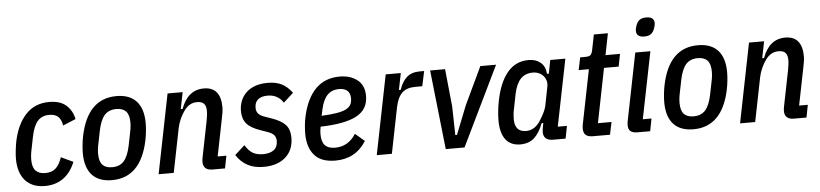

<svg xmlns="http://www.w3.org/2000/svg" viewBox="-45 -992 5352 1253"><g transform="rotate(-5 2631.5 -365.0)"><path d="M207 12Q162 12 129 -2.5Q96 -17 75 -42.5Q54 -68 43.5 -103Q33 -138 33 -180Q33 -205 36.5 -235.5Q40 -266 45 -293Q68 -405 127.5 -468.5Q187 -532 281 -532Q353 -532 392.5 -497Q432 -462 443 -406L359 -371Q352 -412 332 -430Q312 -448 274 -448Q226 -448 198.5 -417Q171 -386 157 -319L136 -214Q134 -203 133 -190.5Q132 -178 132 -167Q132 -117 153.5 -94.5Q175 -72 216 -72Q258 -72 283.5 -94Q309 -116 326 -166L405 -129Q377 -59 326.5 -23.5Q276 12 207 12Z M646 12Q560 12 515.5 -37Q471 -86 471 -180Q471 -203 474 -233.5Q477 -264 483 -293Q533 -532 722 -532Q808 -532 852.5 -483Q897 -434 897 -340Q897 -317 894 -286.5Q891 -256 885 -227Q835 12 646 12ZM654 -72Q704 -72 731.5 -103Q759 -134 773 -201L794 -306Q796 -317 797 -329Q798 -341 798 -352Q798 -403 777 -425.5Q756 -448 714 -448Q664 -448 636.5 -417Q609 -386 595 -319L574 -214Q572 -203 571 -191Q570 -179 570 -168Q570 -117 591 -94.5Q612 -72 654 -72Z M952 0 1056 -520H1155L1133 -411H1145Q1189 -532 1294 -532Q1350 -532 1377.5 -498Q1405 -464 1405 -400Q1405 -383 1401.5 -362Q1398 -341 1394 -322L1346 -82H1403L1387 0H1305Q1244 0 1244 -55Q1244 -71 1248 -88L1294 -318Q1297 -335 1299.5 -352Q1302 -369 1302 -383Q1302 -418 1287 -432.5Q1272 -447 1244 -447Q1217 -447 1197 -436Q1177 -425 1160 -403Q1142 -379 1128.5 -349Q1115 -319 1109 -290L1051 0Z M1640 12Q1577 12 1533.5 -12Q1490 -36 1461 -81L1526 -140Q1550 -101 1576.5 -86Q1603 -71 1643 -71Q1688 -71 1713.5 -90.5Q1739 -110 1739 -149Q1739 -172 1727 -187Q1715 -202 1683 -213L1640 -228Q1576 -250 1549.5 -281Q1523 -312 1523 -364Q1523 -399 1535 -429.5Q1547 -460 1570.5 -483Q1594 -506 1629.5 -519Q1665 -532 1713 -532Q1767 -532 1804.5 -513Q1842 -494 1872 -453L1807 -394Q1772 -449 1705 -449Q1663 -449 1641.5 -430.5Q1620 -412 1620 -377Q1620 -353 1632.5 -338.5Q1645 -324 1674 -314L1717 -299Q1781 -277 1808.5 -246.5Q1836 -216 1836 -162Q1836 -81 1783 -34.5Q1730 12 1640 12Z M2110 12Q2016 12 1972 -39.5Q1928 -91 1928 -180Q1928 -205 1931 -236Q1934 -267 1940 -293Q1966 -410 2027 -471Q2088 -532 2184 -532Q2254 -532 2299.5 -496.5Q2345 -461 2345 -391Q2345 -303 2268.5 -262Q2192 -221 2032 -217Q2029 -203 2028 -190Q2027 -177 2027 -168Q2027 -118 2048.5 -95Q2070 -72 2115 -72Q2201 -72 2251 -151L2312 -99Q2242 12 2110 12ZM2173 -451Q2125 -451 2096 -420.5Q2067 -390 2054 -329L2045 -287Q2105 -290 2144 -296.5Q2183 -303 2205.5 -314.5Q2228 -326 2237 -343Q2246 -360 2246 -383Q2246 -451 2173 -451Z M2381 0 2485 -520H2584L2562 -411H2574Q2591 -464 2623 -492Q2655 -520 2708 -520H2737L2716 -422H2670Q2614 -422 2583.5 -393Q2553 -364 2540 -300L2480 0Z M2833 0 2776 -520H2874L2899 -273L2903 -86H2914L2988 -273L3105 -520H3208L2956 0Z M3536 0Q3473 0 3473 -56Q3473 -69 3477 -88L3482 -114H3471Q3447 -51 3412 -19.5Q3377 12 3321 12Q3258 12 3225 -31Q3192 -74 3192 -156Q3192 -185 3195.5 -218Q3199 -251 3205 -281Q3228 -401 3282 -466.5Q3336 -532 3422 -532Q3470 -532 3500.5 -506Q3531 -480 3534 -432H3546L3563 -520H3662L3574 -82H3634L3618 0ZM3366 -72Q3419 -72 3455 -123Q3472 -148 3486.5 -176.5Q3501 -205 3506 -231L3529 -349Q3533 -368 3528.5 -385.5Q3524 -403 3512.5 -417Q3501 -431 3483 -439.5Q3465 -448 3442 -448Q3391 -448 3361 -415Q3331 -382 3318 -317L3299 -221Q3295 -204 3293.5 -185.5Q3292 -167 3292 -156Q3292 -72 3366 -72Z M3797 0Q3765 0 3750 -13.5Q3735 -27 3735 -57Q3735 -71 3739 -88L3809 -438H3742L3759 -520H3793Q3818 -520 3827.5 -529Q3837 -538 3842 -566L3861 -661H3953L3925 -520H4020L4004 -438H3908L3837 -82H3926L3909 0Z M4188 -619Q4136 -619 4136 -661Q4136 -673 4142 -691Q4150 -717 4166 -729.5Q4182 -742 4211 -742Q4263 -742 4263 -700Q4263 -688 4257 -670Q4249 -644 4233 -631.5Q4217 -619 4188 -619ZM4091 0Q4059 0 4044 -12Q4029 -24 4029 -52Q4029 -68 4033 -85L4120 -520H4219L4131 -82H4188L4172 0Z M4455 12Q4369 12 4324.5 -37Q4280 -86 4280 -180Q4280 -203 4283 -233.5Q4286 -264 4292 -293Q4342 -532 4531 -532Q4617 -532 4661.5 -483Q4706 -434 4706 -340Q4706 -317 4703 -286.5Q4700 -256 4694 -227Q4644 12 4455 12ZM4463 -72Q4513 -72 4540.5 -103Q4568 -134 4582 -201L4603 -306Q4605 -317 4606 -329Q4607 -341 4607 -352Q4607 -403 4586 -425.5Q4565 -448 4523 -448Q4473 -448 4445.5 -417Q4418 -386 4404 -319L4383 -214Q4381 -203 4380 -191Q4379 -179 4379 -168Q4379 -117 4400 -94.5Q4421 -72 4463 -72Z M4761 0 4865 -520H4964L4942 -411H4954Q4998 -532 5103 -532Q5159 -532 5186.5 -498Q5214 -464 5214 -400Q5214 -383 5210.5 -362Q5207 -341 5203 -322L5155 -82H5212L5196 0H5114Q5053 0 5053 -55Q5053 -71 5057 -88L5103 -318Q5106 -335 5108.5 -352Q5111 -369 5111 -383Q5111 -418 5096 -432.5Q5081 -447 5053 -447Q5026 -447 5006 -436Q4986 -425 4969 -403Q4951 -379 4937.5 -349Q4924 -319 4918 -290L4860 0Z"/></g></svg>

Font: IBM Plex Sans Cond Medm
Style: Italic
Weight: 500
Width: 3
Italic angle: -11°
Designer: Mike Abbink, Paul van der Laan, Pieter van Rosmalen
Foundry: Bold Monday
Version: Version 1.3